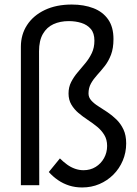

<svg xmlns="http://www.w3.org/2000/svg" viewBox="-20 -814 605 846"><path d="M342 12Q311 12 284.5 3.5Q258 -5 235.5 -20.5Q213 -36 195 -56L244 -116Q259 -101 275.5 -89Q292 -77 310.5 -70.5Q329 -64 348 -64Q378 -64 401.5 -78.5Q425 -93 438.5 -117.5Q452 -142 452 -171Q452 -199 439.5 -219.5Q427 -240 408 -255.5Q389 -271 367 -285.5Q345 -300 326 -316Q307 -332 294.5 -353Q282 -374 282 -402Q282 -430 293.5 -452.5Q305 -475 322 -495Q339 -515 356 -535.5Q373 -556 384.5 -580Q396 -604 396 -635Q396 -668 380 -686.5Q364 -705 338.5 -713Q313 -721 283 -721Q245 -721 215.5 -707.5Q186 -694 169 -664.5Q152 -635 152 -588L153 2H72V-608Q72 -662 99.5 -704Q127 -746 177.5 -770Q228 -794 296 -794Q350 -794 391.5 -778Q433 -762 456.5 -728.5Q480 -695 480 -642Q480 -601 469 -572.5Q458 -544 441.5 -523Q425 -502 408.5 -484Q392 -466 381 -446.5Q370 -427 370 -402Q370 -385 382 -371.5Q394 -358 413 -346Q432 -334 453 -320Q474 -306 493 -287.5Q512 -269 524 -243.5Q536 -218 536 -182Q536 -142 521 -106.5Q506 -71 479.5 -44.5Q453 -18 418 -3Q383 12 342 12Z"/></svg>

Font: Jost
Style: Regular
Weight: 400
Version: Version 3.710